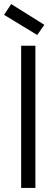

<svg xmlns="http://www.w3.org/2000/svg" viewBox="-24 -924 273 944"><path d="M80 -699H150V0H80ZM31 -904 194 -802 159 -752 -4 -851Z"/></svg>

Font: SVN-Poppins Light
Style: Regular
Weight: 300
Designer: Ninad Kale (Devanagari), Jonny Pinhorn (Latin)
Foundry: Indian Type Foundry
Version: Version 3.002 2017; ttfautohint (v1.8.3)